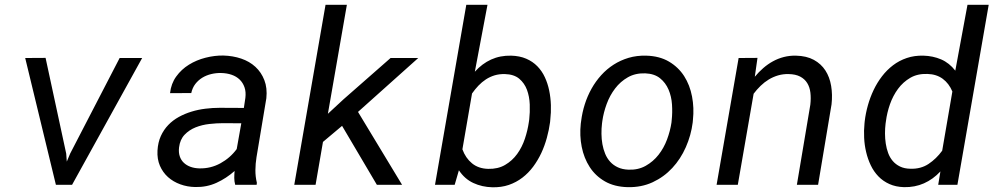

<svg xmlns="http://www.w3.org/2000/svg" viewBox="-20 -770 4148 800"><path d="M255.9 -129.9 258.3 -96.7 272.5 -130.4 478.5 -528.3H572.3L280.3 0H212.9L85 -528.3L169.9 -528.8Z M960 0Q956.1 -14.6 956.1 -28.8Q956.1 -43 957.5 -57.6Q922.9 -26.9 882.1 -8.3Q841.3 10.3 793.9 9.3Q760.7 8.8 731.2 -2Q701.7 -12.7 679.9 -32.2Q658.2 -51.8 646.2 -79.6Q634.3 -107.4 636.2 -142.6Q638.2 -176.8 650.1 -203.1Q662.1 -229.5 681.2 -249.3Q700.2 -269 725.1 -282.7Q750 -296.4 778.1 -304.9Q806.2 -313.5 836.2 -317.1Q866.2 -320.8 895.5 -320.8L996.1 -320.3L1002.4 -362.3Q1005.4 -387.2 998.8 -406.2Q992.2 -425.3 978.5 -438.5Q964.8 -451.7 945.1 -458.5Q925.3 -465.3 901.4 -465.8Q880.4 -466.3 860.1 -461.4Q839.8 -456.5 823 -446.3Q806.2 -436 793.9 -420.2Q781.7 -404.3 776.9 -382.3L688.5 -381.8Q692.9 -421.9 714.4 -451.4Q735.8 -481 767.3 -500.5Q798.8 -520 836.4 -529.5Q874 -539.1 910.2 -538.6Q950.2 -537.6 984.9 -525.9Q1019.5 -514.2 1044.2 -491.5Q1068.8 -468.8 1081.5 -436Q1094.2 -403.3 1089.8 -360.8L1048.8 -115.2Q1044.4 -88.4 1044.2 -61.5Q1043.9 -34.7 1050.3 -8.3L1049.3 0ZM811 -68.4Q857.9 -67.4 898.4 -89.6Q939 -111.8 966.3 -148.9L985.4 -256.3L909.7 -256.8Q882.8 -256.8 852.3 -253.4Q821.8 -250 794.9 -239.3Q768.1 -228.5 749 -208.5Q730 -188.5 726.1 -155.8Q723.6 -134.8 729 -118.7Q734.4 -102.5 746.1 -91.6Q757.8 -80.6 774.4 -74.7Q791 -68.8 811 -68.4Z M1405.3 -245.6 1325.7 -178.7 1294.9 0H1206.1L1336.4 -750H1425.3L1346.2 -295.9L1411.1 -356L1607.4 -528.3H1722.7L1471.7 -303.7L1655.3 0H1550.3Z M2272 -261.2Q2267.6 -228.5 2258.5 -195.6Q2249.5 -162.6 2235.4 -132.3Q2221.2 -102.1 2201.7 -75.7Q2182.1 -49.3 2156.7 -29.8Q2131.3 -10.3 2100.1 0.5Q2068.8 11.2 2031.2 10.3Q1988.3 9.3 1952.1 -7.6Q1916 -24.4 1892.1 -60.5L1874.5 0H1792.5L1922.9 -750H2011.2L1958.5 -471.2Q1988.8 -504.9 2026.4 -522Q2064 -539.1 2109.9 -538.1Q2145.5 -537.1 2172.6 -525.4Q2199.7 -513.7 2219 -493.9Q2238.3 -474.1 2250.2 -448.2Q2262.2 -422.4 2268.3 -392.8Q2274.4 -363.3 2275.4 -332.3Q2276.4 -301.3 2272.9 -271.5ZM2185.1 -272Q2188.5 -301.8 2187.3 -334.7Q2186 -367.7 2175.8 -395.5Q2165.5 -423.3 2143.6 -441.9Q2121.6 -460.4 2083.5 -461.4Q2060.5 -461.9 2041 -456.1Q2021.5 -450.2 2004.6 -439.2Q1987.8 -428.2 1973.4 -413.1Q1959 -397.9 1946.8 -380.4L1906.7 -147.9Q1919.9 -111.3 1946.8 -89.4Q1973.6 -67.4 2014.2 -66.4Q2054.7 -65.4 2084.5 -82.8Q2114.3 -100.1 2134.8 -128.4Q2155.3 -156.7 2167 -191.9Q2178.7 -227.1 2183.6 -261.7Z M2401.4 -265.6Q2405.8 -301.3 2416.7 -335.7Q2427.7 -370.1 2444.8 -400.6Q2461.9 -431.2 2485.1 -456.8Q2508.3 -482.4 2536.9 -500.7Q2565.4 -519 2599.4 -529.1Q2633.3 -539.1 2672.4 -538.1Q2728 -536.6 2767.3 -513.4Q2806.6 -490.2 2830.6 -452.9Q2854.5 -415.5 2863.5 -367.9Q2872.6 -320.3 2867.2 -270.5L2866.2 -259.3Q2859.4 -206.1 2837.6 -156.7Q2815.9 -107.4 2781.2 -70.1Q2746.6 -32.7 2699.5 -10.7Q2652.3 11.2 2594.7 9.8Q2539.6 8.3 2500.2 -14.4Q2460.9 -37.1 2437 -74.2Q2413.1 -111.3 2403.8 -158.2Q2394.5 -205.1 2399.9 -254.9ZM2488.3 -254.9Q2485.8 -234.4 2486.1 -212.4Q2486.3 -190.4 2490 -169.4Q2493.7 -148.4 2501.5 -129.4Q2509.3 -110.4 2522.5 -95.9Q2535.6 -81.5 2554.4 -72.8Q2573.2 -64 2598.6 -63Q2639.2 -61.5 2670.4 -79.1Q2701.7 -96.7 2723.9 -125Q2746.1 -153.3 2759.3 -188.7Q2772.5 -224.1 2777.8 -259.3L2778.8 -270Q2782.2 -300.8 2780 -334.5Q2777.8 -368.2 2765.6 -396.7Q2753.4 -425.3 2730 -444.1Q2706.5 -462.9 2668.5 -464.4Q2627.4 -465.8 2596.2 -448Q2564.9 -430.2 2543 -401.4Q2521 -372.6 2507.8 -336.7Q2494.6 -300.8 2489.7 -265.6Z M3136.2 -528.8 3125 -450.2Q3141.1 -469.7 3160.2 -486.3Q3179.2 -502.9 3200.7 -514.6Q3222.2 -526.4 3246.1 -532.5Q3270 -538.6 3296.4 -538.1Q3340.8 -537.1 3371.1 -520.5Q3401.4 -503.9 3419.2 -476.3Q3437 -448.7 3443.1 -412.1Q3449.2 -375.5 3444.8 -335.4L3388.7 0H3300.3L3356.4 -334Q3359.4 -360.8 3356.7 -383.8Q3354 -406.7 3343.5 -423.8Q3333 -440.9 3314 -450.9Q3294.9 -460.9 3265.6 -461.4Q3242.7 -461.9 3221.9 -455.8Q3201.2 -449.7 3183.1 -438.7Q3165 -427.7 3149.2 -412.4Q3133.3 -397 3120.1 -379.4L3054.2 0H2965.8L3057.6 -528.3Z M3583 -265.1Q3586.9 -297.9 3596.2 -331.1Q3605.5 -364.3 3620.1 -395Q3634.8 -425.8 3655 -452.1Q3675.3 -478.5 3700.9 -498Q3726.6 -517.6 3758.3 -528.3Q3790 -539.1 3827.6 -538.1Q3867.2 -537.1 3901.4 -522.5Q3935.5 -507.8 3960.4 -475.6L4011.2 -750H4099.6L3969.2 0H3889.2L3898.4 -55.7Q3867.7 -22.9 3829.8 -6.1Q3792 10.7 3746.6 9.8Q3712.4 8.8 3685.8 -3.2Q3659.2 -15.1 3639.9 -35.2Q3620.6 -55.2 3608.2 -81.3Q3595.7 -107.4 3588.9 -136.5Q3582 -165.5 3580.6 -195.8Q3579.1 -226.1 3582 -254.9ZM3669.9 -254.9Q3667.5 -235.4 3667.5 -213.9Q3667.5 -192.4 3670.7 -171.6Q3673.8 -150.9 3680.7 -132.3Q3687.5 -113.8 3699.7 -99.4Q3711.9 -85 3730 -76.2Q3748 -67.4 3772.9 -66.9Q3816.4 -65.4 3848.9 -86.9Q3881.3 -108.4 3905.8 -142.1L3948.2 -388.7Q3934.1 -422.4 3908 -441.7Q3881.8 -460.9 3844.2 -461.9Q3803.2 -463.4 3772.9 -445.8Q3742.7 -428.2 3721.7 -399.7Q3700.7 -371.1 3688.2 -335.7Q3675.8 -300.3 3671.4 -265.1Z"/></svg>

Font: Roboto Mono
Style: Italic
Weight: 400
Designer: Google
Version: Version 2.000985; 2015; ttfautohint (v1.3)